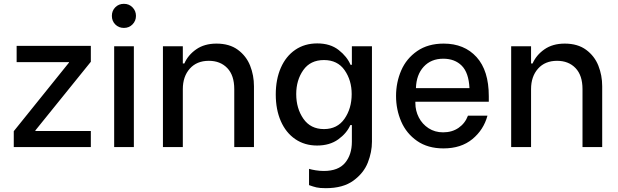

<svg xmlns="http://www.w3.org/2000/svg" viewBox="-20 -769 3232 1004"><path d="M52 -83 341 -442V-444H67V-529H455V-446L165 -87V-84H455V0H52Z M577 -527H680V0H577ZM565 -686Q565 -713 583 -731Q601 -749 628 -749Q655 -749 673 -730.5Q691 -712 691 -686Q691 -660 673 -641.5Q655 -623 628 -623Q601 -623 583 -641Q565 -659 565 -686Z M832 -527H936V-437H944Q963 -481 1006 -511Q1049 -541 1112 -541Q1180 -541 1224 -508.5Q1268 -476 1288 -425.5Q1308 -375 1308 -318V0H1205V-303Q1205 -375 1168.5 -413Q1132 -451 1072 -451Q1009 -451 972.5 -410Q936 -369 936 -303V0H832Z M1596 199V114Q1609 118 1630.5 121.5Q1652 125 1673 125Q1749 125 1784.5 82.5Q1820 40 1820 -28V-115H1812Q1793 -72 1748.5 -40Q1704 -8 1638 -8Q1573 -8 1524 -41.5Q1475 -75 1448.5 -135.5Q1422 -196 1422 -275Q1422 -354 1448.5 -414.5Q1475 -475 1524 -508.5Q1573 -542 1639 -542Q1707 -542 1751 -507.5Q1795 -473 1813 -430H1820V-527H1925V-28Q1925 26 1903.5 81Q1882 136 1828 175.5Q1774 215 1684 215Q1652 215 1635 211Q1618 207 1596 199ZM1819 -277Q1819 -349 1782 -402Q1745 -455 1674 -455Q1603 -455 1566 -402.5Q1529 -350 1529 -277Q1529 -202 1566.5 -148Q1604 -94 1674 -94Q1744 -94 1781.5 -148Q1819 -202 1819 -277Z M2051 -267Q2051 -338 2078 -400.5Q2105 -463 2161.5 -502Q2218 -541 2300 -541Q2408 -541 2472 -470.5Q2536 -400 2536 -266V-237H2152V-230Q2152 -190 2170 -155Q2188 -120 2221 -98.5Q2254 -77 2297 -77Q2344 -77 2378 -100.5Q2412 -124 2427 -164H2529Q2509 -90 2450 -41.5Q2391 7 2299 7Q2217 7 2161 -32Q2105 -71 2078 -133.5Q2051 -196 2051 -267ZM2435 -308Q2431 -389 2394.5 -425.5Q2358 -462 2298 -462Q2234 -462 2195.5 -420Q2157 -378 2155 -308Z M2653 -527H2757V-437H2765Q2784 -481 2827 -511Q2870 -541 2933 -541Q3001 -541 3045 -508.5Q3089 -476 3109 -425.5Q3129 -375 3129 -318V0H3026V-303Q3026 -375 2989.5 -413Q2953 -451 2893 -451Q2830 -451 2793.5 -410Q2757 -369 2757 -303V0H2653Z"/></svg>

Font: Be Vietnam Medium
Style: Regular
Weight: 500
Designer: Gabriel Lam
Foundry: TypeRant
Version: Version 4.000